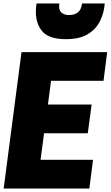

<svg xmlns="http://www.w3.org/2000/svg" viewBox="-20 -1078 633 1098"><path d="M357 -854Q261 -854 223 -897.5Q185 -941 185 -1011Q185 -1033 189 -1058H319L318 -1041Q318 -1027 322 -1019Q336 -992 375 -992Q442 -992 449 -1058H579Q575 -1004 552 -957.5Q529 -911 482 -882.5Q435 -854 357 -854ZM491 0H1L103 -780H593L572 -616H272L254 -480H504L482 -316H232L212 -164H512Z"/></svg>

Font: Tanohe Sans ExtraBold
Style: Italic
Weight: 800
Designer: Village Type and Design LLC & Cristiano Sobral
Foundry: Cooper Hewitt Smithsonian Design Museum
Version: Version 1.00;September 29, 2021;FontCreator 13.0.0.2655 64-b